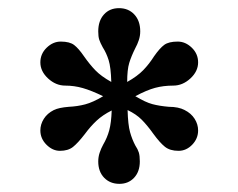

<svg xmlns="http://www.w3.org/2000/svg" viewBox="-20 -728 585 471"><path d="M221 -332Q221 -343 224.5 -353.5Q228 -364 233 -373Q243 -390 248 -408.5Q253 -427 254 -457Q232 -446 217 -432Q202 -418 188 -399Q171 -377 159 -367.5Q147 -358 127 -358Q109 -358 94 -373Q79 -388 79 -408Q79 -423 87.5 -436.5Q96 -450 112 -458Q124 -464 149 -466Q170 -467 189 -472Q208 -477 233 -492Q204 -506 183 -512Q162 -518 140 -518Q117 -518 98 -535.5Q79 -553 79 -575Q79 -596 94.5 -611Q110 -626 129 -626Q151 -626 162 -617.5Q173 -609 186 -590Q200 -570 214 -555.5Q228 -541 253 -527Q252 -563 246.5 -580.5Q241 -598 232 -612Q226 -623 223.5 -630.5Q221 -638 221 -651Q221 -677 235 -692.5Q249 -708 272 -708Q295 -708 309.5 -692.5Q324 -677 324 -651Q324 -640 320.5 -629.5Q317 -619 312 -610Q302 -590 297 -573.5Q292 -557 292 -527Q317 -541 331.5 -556Q346 -571 358 -590Q372 -610 383 -618Q394 -626 416 -626Q435 -626 450.5 -611Q466 -596 466 -575Q466 -553 447 -535.5Q428 -518 405 -518Q381 -518 360.5 -512.5Q340 -507 312 -492Q337 -477 354 -472.5Q371 -468 394 -466Q418 -466 433 -458Q449 -450 457.5 -436.5Q466 -423 466 -408Q466 -388 451.5 -373Q437 -358 418 -358Q397 -358 384.5 -368Q372 -378 356 -400Q341 -421 327.5 -434.5Q314 -448 293 -458Q294 -422 299 -404Q304 -386 312 -371Q318 -362 320.5 -354Q323 -346 323 -332Q323 -307 309 -292Q295 -277 273 -277Q250 -277 235.5 -292Q221 -307 221 -332Z"/></svg>

Font: Taviraj Bold
Style: Regular
Weight: 700
Designer: Katatrad Team
Foundry: CadsonDemak
Version: Version 1.030